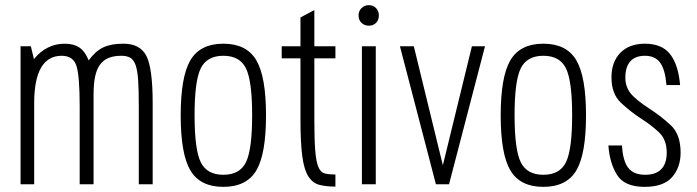

<svg xmlns="http://www.w3.org/2000/svg" viewBox="-20 -717 2713 747"><path d="M60 0H113V-316Q113 -408 140 -454Q167 -500 220 -500Q264 -500 277 -462Q290 -424 290 -304V0H344V-348Q344 -390 350 -419Q356 -448 369.5 -466Q383 -484 403.5 -492Q424 -500 452 -500Q473 -500 486.5 -492.5Q500 -485 507.5 -464Q515 -443 517.5 -404.5Q520 -366 520 -304V0H574V-316Q574 -450 550 -498.5Q526 -547 460 -547Q412 -547 381.5 -532.5Q351 -518 325 -482Q311 -517 289 -532Q267 -547 232 -547Q196 -547 165.5 -531.5Q135 -516 112 -487L100 -537H60Z M683 -268Q683 -117 721 -53.5Q759 10 849 10Q939 10 977 -53.5Q1015 -117 1015 -268Q1015 -419 977 -483Q939 -547 849 -547Q759 -547 721 -483Q683 -419 683 -268ZM737 -269Q737 -402 761 -451Q785 -500 849 -500Q913 -500 937 -451Q961 -402 961 -269Q961 -135 937 -86Q913 -37 849 -37Q785 -37 761 -86Q737 -135 737 -269Z M1076 -537V-490H1149V-253Q1149 -162 1156 -109.5Q1163 -57 1179.5 -31Q1196 -5 1222 2Q1248 9 1285 9V-38Q1260 -38 1244 -42Q1228 -46 1219 -66.5Q1210 -87 1206.5 -130.5Q1203 -174 1203 -253V-490H1285V-537H1203V-678L1149 -649V-537Z M1442 0V-537H1388V0ZM1375 -657Q1375 -639 1386.5 -628Q1398 -617 1415 -617Q1432 -617 1443 -628Q1454 -639 1454 -657Q1454 -674 1443 -685.5Q1432 -697 1415 -697Q1398 -697 1386.5 -685.5Q1375 -674 1375 -657Z M1676 0H1727L1867 -537H1816L1703 -74L1590 -537H1536Z M1928 -268Q1928 -117 1966 -53.5Q2004 10 2094 10Q2184 10 2222 -53.5Q2260 -117 2260 -268Q2260 -419 2222 -483Q2184 -547 2094 -547Q2004 -547 1966 -483Q1928 -419 1928 -268ZM1982 -269Q1982 -402 2006 -451Q2030 -500 2094 -500Q2158 -500 2182 -451Q2206 -402 2206 -269Q2206 -135 2182 -86Q2158 -37 2094 -37Q2030 -37 2006 -86Q1982 -135 1982 -269Z M2628 -123Q2628 -194 2590 -229.5Q2552 -265 2507 -294Q2453 -329 2433 -354.5Q2413 -380 2413 -415Q2413 -457 2432.5 -478.5Q2452 -500 2489 -500Q2529 -500 2548.5 -473Q2568 -446 2573 -386H2626Q2619 -466 2587 -506.5Q2555 -547 2489 -547Q2428 -547 2393.5 -511.5Q2359 -476 2359 -416Q2359 -352 2395.5 -317.5Q2432 -283 2475 -255Q2513 -231 2543.5 -202.5Q2574 -174 2574 -123Q2574 -81 2553 -59Q2532 -37 2490 -37Q2444 -37 2423.5 -65Q2403 -93 2400 -151H2347Q2352 -82 2381 -36Q2410 10 2488 10Q2562 10 2595 -28Q2628 -66 2628 -123Z"/></svg>

Font: Secuela Light
Style: Regular
Weight: 300
Designer: Fernando Haro
Foundry: deFharo
Version: Version 1.708